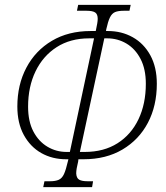

<svg xmlns="http://www.w3.org/2000/svg" viewBox="-20 -750 679 786"><path d="M157 16 162 -8H185Q207 -8 220.5 -14Q234 -20 242 -37.5Q250 -55 258 -90L260 -98H251Q194 -98 149 -123.5Q104 -149 77.5 -197.5Q51 -246 51 -314Q51 -403 88 -473Q125 -543 192.5 -583Q260 -623 351 -623H372L373 -628Q376 -642 378 -653.5Q380 -665 380 -673Q380 -692 369.5 -699Q359 -706 333 -706H295L300 -730H515L510 -706H488Q464 -706 451 -700.5Q438 -695 430 -678.5Q422 -662 415 -630L414 -623H422Q478 -623 523.5 -597.5Q569 -572 595.5 -523.5Q622 -475 622 -407Q622 -317 585.5 -247.5Q549 -178 481.5 -138Q414 -98 322 -98H301L300 -89Q296 -73 294 -61Q292 -49 292 -40Q293 -21 304 -14.5Q315 -8 339 -8H361L357 16ZM253 -128H266L365 -593H345Q268 -593 212 -557Q156 -521 125.5 -458Q95 -395 95 -313Q95 -253 116.5 -212Q138 -171 174 -149.5Q210 -128 253 -128ZM307 -128H327Q405 -128 461 -163.5Q517 -199 547 -262Q577 -325 577 -407Q577 -467 555.5 -508.5Q534 -550 498 -571.5Q462 -593 419 -593H407Z"/></svg>

Font: Noto Serif ExtraCondensed ExtraLight
Style: Italic
Weight: 200
Width: 2
Italic angle: -12°
Designer: Monotype Design Team
Foundry: Monotype Imaging Inc.
Version: Version 2.014; ttfautohint (v1.8.4.7-5d5b)